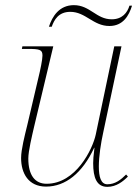

<svg xmlns="http://www.w3.org/2000/svg" viewBox="-20 -716 533 746"><path d="M405 -615C458 -615 481 -655 493 -694H483C475 -667 455 -641 414 -641C354 -641 330 -696 267 -696C210 -696 183 -652 170 -612H181C190 -638 207 -670 253 -670C313 -670 342 -615 405 -615ZM397 10C432 10 458 -11 477 -30L470 -38C450 -18 428 0 397 0C372 0 364 -29 364 -69C364 -109 372 -160 381 -201L452 -536H424L352 -193C340 -137 275 -2 161 -2C116 -2 90 -35 90 -100C90 -129 104 -187 114 -230L187 -536H67L65 -526H87C135 -526 145 -523 145 -500C145 -485 137 -445 129 -413L86 -230C76 -189 62 -135 62 -102C62 -43 90 9 159 9C234 9 300 -43 346 -142H347C343 -111 342 -93 342 -82C342 -25 356 10 397 10Z"/></svg>

Font: Noto Serif Display Thin
Style: Italic
Weight: 100
Italic angle: -12°
Designer: Monotype Design Team
Foundry: Monotype Imaging Inc.
Version: Version 2.009